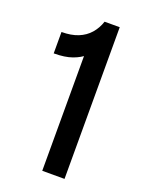

<svg xmlns="http://www.w3.org/2000/svg" viewBox="-132 -745 610 810"><g transform="rotate(20 173.5 -340.5)"><path d="M162 -576 199 -561Q192 -542 173 -524Q154 -506 121 -494Q88 -482 38 -482V-578Q81 -578 112 -590.5Q143 -603 163.5 -626.5Q184 -650 194 -681H262V0H162Z"/></g></svg>

Font: Gabarito
Style: Regular
Weight: 400
Designer: Leandro Assis / Alvaro Franca / Felipe Casaprima
Foundry: Naipe Foundry
Version: Version 1.000